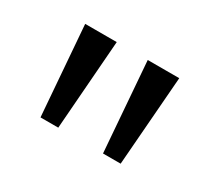

<svg xmlns="http://www.w3.org/2000/svg" viewBox="-65 -824 531 479"><g transform="rotate(30 200.5 -585.0)"><path d="M155.8 -713.9 136.2 -456.1H85L64.9 -713.9ZM335.9 -713.9 315.9 -456.1H265.1L245.1 -713.9Z"/></g></svg>

Font: f02034202
Style: Regular
Weight: 400
Foundry: Ascender Corporation
Version: Version 1.10